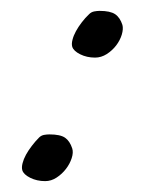

<svg xmlns="http://www.w3.org/2000/svg" viewBox="-20 -333 286 353"><path d="M112.8 -60.1Q115.2 -52.7 111.8 -42.2Q108.4 -31.7 101.3 -22.5Q94.2 -13.2 84.2 -6.6Q74.2 0 63 0Q47.9 0 35.6 -6.1Q23.4 -12.2 21 -20Q19.5 -25.4 21.5 -33Q23.4 -40.5 27.8 -48.6Q32.2 -56.6 38.6 -64.9Q44.9 -73.2 51.8 -80.1Q55.7 -84 61 -85Q66.4 -85.9 70.8 -85.9Q90.8 -85.9 99.6 -79.8Q108.4 -73.7 112.8 -60.1ZM205.1 -287.1Q207 -279.8 203.9 -269.3Q200.7 -258.8 193.6 -249.5Q186.5 -240.2 176.3 -233.6Q166 -227.1 154.8 -227.1Q139.6 -227.1 127.4 -233.2Q115.2 -239.3 112.8 -247.1Q111.3 -252.4 113.3 -260Q115.2 -267.6 119.6 -275.6Q124 -283.7 130.4 -292Q136.7 -300.3 144 -307.1Q147.9 -311 153.3 -312Q158.7 -313 163.1 -313Q182.6 -313 191.7 -306.9Q200.7 -300.8 205.1 -287.1Z"/></svg>

Font: Mervale Script
Style: Regular
Weight: 400
Designer: Astigmatic (AOETI)
Foundry: Astigmatic (AOETI)
Version: Version 1.000